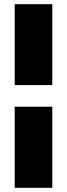

<svg xmlns="http://www.w3.org/2000/svg" viewBox="-20 -726 319 914"><path d="M229 -321H50V-706H229ZM229 168H50V-218H229Z"/></svg>

Font: Work Sans ExtraBold
Style: Regular
Weight: 800
Designer: Wei Huang
Foundry: Wei Huang
Version: Version 1.500